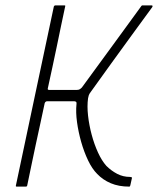

<svg xmlns="http://www.w3.org/2000/svg" viewBox="-20 -693 587 713"><path d="M42 0Q38 0 39 -4Q74 -171 109.5 -337Q145 -503 180 -669Q182 -673 185 -673Q188 -673 192 -673Q196 -673 201.5 -673Q207 -673 211.5 -673Q216 -673 219 -673Q224 -673 222 -669Q214 -631 206 -593.5Q198 -556 190.5 -518.5Q183 -481 174.5 -443Q166 -405 158 -367Q157 -364 157.5 -361.5Q158 -359 163 -359H264Q272 -359 276 -361.5Q280 -364 284 -368Q312 -406 339.5 -444Q367 -482 394 -518.5Q421 -555 448 -592.5Q475 -630 503 -668Q504 -670 505.5 -671.5Q507 -673 508 -673Q511 -673 516 -673Q521 -673 525.5 -673Q530 -673 535 -673Q540 -673 543 -673Q546 -673 546.5 -671Q547 -669 545 -666Q507 -614 469 -562Q431 -510 393.5 -458Q356 -406 318 -353Q311 -344 309.5 -338.5Q308 -333 307 -328Q303 -299 307 -263.5Q311 -228 320.5 -192.5Q330 -157 344 -126.5Q358 -96 375 -77Q393 -59 415 -47.5Q437 -36 463 -36Q465 -36 468 -35Q471 -34 470 -32L464 -5Q463 0 460 0Q421 0 391.5 -12.5Q362 -25 341 -47Q322 -66 307 -97.5Q292 -129 281.5 -166Q271 -203 266 -239.5Q261 -276 264 -306Q265 -314 261.5 -315.5Q258 -317 255 -317Q230 -317 204.5 -317Q179 -317 154 -317Q154 -317 151 -316Q148 -315 146 -310Q138 -271 129.5 -233Q121 -195 113 -157Q105 -119 97 -81Q89 -43 81 -4Q80 0 76 0Q73 0 68.5 0Q64 0 58.5 0Q53 0 49 0Q45 0 42 0Z"/></svg>

Font: Glory Thin ExtraLight
Style: Italic
Weight: 250
Italic angle: -12°
Version: Version 1.011